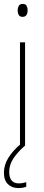

<svg xmlns="http://www.w3.org/2000/svg" viewBox="-21 -743 227 980"><path d="M95 -723Q110 -723 115 -713Q120 -703 120 -691Q120 -676 114 -666.5Q108 -657 94 -657Q80 -657 74.5 -667Q69 -677 69 -690Q69 -702 74.5 -712.5Q80 -723 95 -723ZM107 -527V0H81V-527ZM26 134Q26 193 75 193Q85 193 96 191Q107 189 113 187V210Q106 213 95.5 215Q85 217 73 217Q40 217 19.5 197Q-1 177 -1 138Q-1 99 22 62Q45 25 87 -10L107 0Q69 33 47.5 65.5Q26 98 26 134Z"/></svg>

Font: Noto Sans Khmer Condensed Thin
Style: Regular
Weight: 100
Width: 3
Designer: Danh Hong and the Monotype Design Team
Foundry: Monotype Imaging Inc.
Version: Version 2.004; ttfautohint (v1.8.4.7-5d5b)